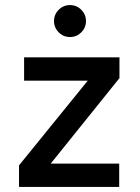

<svg xmlns="http://www.w3.org/2000/svg" viewBox="-20 -737 551 757"><path d="M300.5 -609.5Q282 -591 256 -591Q230 -591 211.5 -609.5Q193 -628 193 -654Q193 -680 211.5 -698.5Q230 -717 256 -717Q282 -717 300.5 -698.5Q319 -680 319 -654Q319 -628 300.5 -609.5ZM55 0V-85L326 -419H75V-511H451V-429L180 -92H450V0Z"/></svg>

Font: Overpass Light
Style: Bold
Weight: 600
Designer: Delve Withrington, Thomas Jockin
Foundry: Delve Fonts
Version: Version 3.000;DELV;Overpass